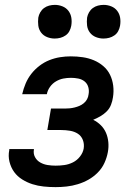

<svg xmlns="http://www.w3.org/2000/svg" viewBox="-20 -759 540 787"><path d="M208 8Q183 8 159 5.5Q135 3 113 -4Q91 -11 71 -23.5Q51 -36 38 -54Q25 -72 19 -95.5Q13 -119 18 -144V-148H119V-146Q116 -129 123.5 -115Q131 -101 145 -93Q159 -85 175.5 -82.5Q192 -80 208 -80Q226 -80 244 -82.5Q262 -85 279 -93.5Q296 -102 308 -117.5Q320 -133 323 -150Q326 -169 319.5 -185.5Q313 -202 299 -211Q285 -220 267 -223Q249 -226 231 -226H174L189 -314H246Q256 -314 266 -315Q276 -316 286 -318.5Q296 -321 305.5 -325Q315 -329 323.5 -336Q332 -343 337 -352.5Q342 -362 343 -372Q346 -387 342 -401.5Q338 -416 327 -425Q316 -434 301 -437Q286 -440 271 -440Q255 -440 239.5 -437Q224 -434 209.5 -425.5Q195 -417 185 -403Q175 -389 172 -373H71Q76 -395 85 -416.5Q94 -438 108.5 -456.5Q123 -475 142 -489.5Q161 -504 182.5 -512.5Q204 -521 226 -524.5Q248 -528 270 -528Q295 -528 319 -524.5Q343 -521 364.5 -512Q386 -503 403.5 -488Q421 -473 431 -452.5Q441 -432 444 -408Q447 -384 443 -360Q441 -345 435 -329.5Q429 -314 417.5 -302.5Q406 -291 391.5 -282.5Q377 -274 362 -268Q380 -259 393.5 -245.5Q407 -232 414.5 -214.5Q422 -197 424 -176.5Q426 -156 422 -135Q418 -113 408 -91Q398 -69 380.5 -51.5Q363 -34 342.5 -22.5Q322 -11 299 -4Q276 3 253 5.5Q230 8 208 8ZM404 -601Q388 -601 373 -607Q358 -613 348.5 -625.5Q339 -638 337 -654Q335 -670 337 -687Q339 -698 345 -708.5Q351 -719 360.5 -726Q370 -733 381.5 -736Q393 -739 405 -739Q421 -739 436 -733Q451 -727 460.5 -714.5Q470 -702 472.5 -686Q475 -670 472 -653Q470 -642 464.5 -631.5Q459 -621 449 -614Q439 -607 427.5 -604Q416 -601 404 -601ZM204 -601Q188 -601 173 -607Q158 -613 148.5 -625.5Q139 -638 137 -654Q135 -670 137 -687Q139 -698 145 -708.5Q151 -719 160.5 -726Q170 -733 181.5 -736Q193 -739 205 -739Q221 -739 236 -733Q251 -727 260.5 -714.5Q270 -702 272.5 -686Q275 -670 272 -653Q270 -642 264.5 -631.5Q259 -621 249 -614Q239 -607 227.5 -604Q216 -601 204 -601Z"/></svg>

Font: Iosevka Curly Semibold
Style: Italic
Weight: 600
Italic angle: -9°
Monospace: yes
Designer: Belleve Invis
Foundry: Belleve Invis
Version: Version 22.1.2; ttfautohint (v1.8.4)